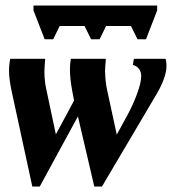

<svg xmlns="http://www.w3.org/2000/svg" viewBox="-20 -675 631 705"><path d="M252 -305.7 245.6 -339.4Q236.8 -384.3 236.8 -420.9Q236.8 -440.4 240.2 -459H368.7Q365.7 -426.8 365.7 -413.1Q367.2 -372.1 372.6 -347.7L408.7 -180.7L448.2 -252.9Q468.3 -290 483.4 -330.8Q498.5 -371.6 498.5 -395.5Q498.5 -426.8 467.8 -437L471.7 -459H587.9Q591.3 -449.7 591.3 -432.6Q591.3 -387.7 546.9 -315.9L354.5 9.8H326.2L266.1 -247.6L126 9.8H98.6L22.9 -339.4Q13.2 -384.3 13.2 -414.1Q13.2 -439 17.6 -459H146Q143.1 -426.8 143.1 -413.1Q143.1 -377.4 149.9 -347.7L185.1 -181.6ZM557.1 -636.7 516.1 -530.8H484.9L460.9 -579.6H369.6L345.7 -530.8H314.5L290.5 -579.6H199.2L175.3 -530.8H144L103 -636.7V-654.8H557.1Z"/></svg>

Font: Liberation Serif
Style: Bold Italic
Weight: 700
Italic angle: -16.333°
Designer: Steve Matteson
Foundry: Ascender Corporation
Version: Version 2.1.5